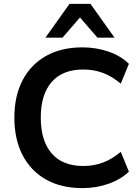

<svg xmlns="http://www.w3.org/2000/svg" viewBox="-20 -959 719 989"><path d="M405 10Q295 10 216.5 -34.5Q138 -79 96 -160.5Q54 -242 54 -353Q54 -464 96 -545Q138 -626 216.5 -670.5Q295 -715 405 -715Q476 -715 539.5 -693Q603 -671 644 -630L602 -528Q557 -566 510 -583.5Q463 -601 409 -601Q302 -601 246 -536.5Q190 -472 190 -353Q190 -234 246 -169Q302 -104 409 -104Q463 -104 510 -121.5Q557 -139 602 -177L644 -75Q603 -35 539.5 -12.5Q476 10 405 10ZM214 -765 338 -939H446L570 -765H482L392 -869L302 -765Z"/></svg>

Font: Nunito Sans 12pt ExtraLight
Style: Regular
Weight: 200
Designer: Vernon Adams
Foundry: Vernon Adams
Version: Version 3.101;gftools[0.9.27]